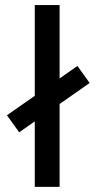

<svg xmlns="http://www.w3.org/2000/svg" viewBox="-20 -731 377 751"><path d="M55 -213.5 7.1 -280.1 282.8 -473 330.7 -406.5ZM116 0V-711.2H213.1V0Z"/></svg>

Font: TitilliumWeb ExtraLight
Style: Regular
Weight: 400
Designer: Mohamed Gaber, Accademia di Belle Arti di Urbino and others
Foundry: Kief Type Foundry, Accademia di Belle Arti di Urbino and others
Version: Version 3.000; ttfautohint (v1.8.2)